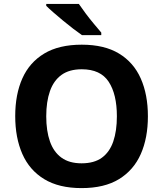

<svg xmlns="http://www.w3.org/2000/svg" viewBox="-20 -954 836 984"><path d="M738 -358Q738 -247 701.5 -164.5Q665 -82 590 -36Q515 10 398 10Q282 10 206.5 -36Q131 -82 94.5 -165Q58 -248 58 -359Q58 -470 94.5 -552Q131 -634 206.5 -679.5Q282 -725 399 -725Q515 -725 590 -679.5Q665 -634 701.5 -551.5Q738 -469 738 -358ZM217 -358Q217 -283 236 -229Q255 -175 295 -146Q335 -117 398 -117Q463 -117 502.5 -146Q542 -175 560.5 -229Q579 -283 579 -358Q579 -471 537 -535Q495 -599 399 -599Q335 -599 295 -570Q255 -541 236 -487Q217 -433 217 -358ZM384 -934Q399 -912 419.5 -884.5Q440 -857 461.5 -831.5Q483 -806 499 -787V-774H400Q381 -787 355.5 -806.5Q330 -826 303.5 -848Q277 -870 254 -890Q231 -910 217 -924V-934Z"/></svg>

Font: Noto Sans Cham
Style: Regular
Weight: 400
Designer: Monotype Design Team
Foundry: Monotype Imaging Inc.
Version: Version 2.002